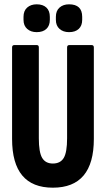

<svg xmlns="http://www.w3.org/2000/svg" viewBox="-20 -864 491 890"><path d="M225 6Q36 6 36 -220V-644Q36 -655 46 -655H151Q160 -655 160 -644V-223Q160 -158 175.5 -132Q191 -106 225 -106Q260 -106 275.5 -132Q291 -158 291 -223V-644Q291 -655 301 -655H405Q415 -655 415 -644V-220Q415 6 225 6ZM150 -715Q123 -715 106 -730Q89 -745 89 -772V-786Q89 -814 106 -829Q123 -844 150 -844Q179 -844 195 -829Q211 -814 211 -786V-772Q211 -745 195 -730Q179 -715 150 -715ZM300 -715Q273 -715 256 -730Q239 -745 239 -772V-786Q239 -814 256 -829Q273 -844 300 -844Q361 -844 361 -786V-772Q361 -745 345 -730Q329 -715 300 -715Z"/></svg>

Font: Sofia Sans Extra Condensed ExtraBold
Style: Regular
Weight: 800
Designer: Botio Nikoltchev, Ani Petrova
Foundry: lettersoup
Version: Version 4.101; ttfautohint (v1.8.4.7-5d5b)